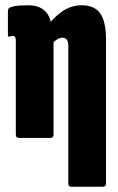

<svg xmlns="http://www.w3.org/2000/svg" viewBox="-20 -523 449 728"><path d="M250 185Q239 185 239 172V-348Q239 -365 233.5 -372.5Q228 -380 216 -380Q207 -380 197 -374Q187 -368 179 -358L156 -419Q179 -453 213.5 -478Q248 -503 290 -503Q338 -503 360 -472Q382 -441 382 -372V172Q382 185 370 185ZM52 0Q40 0 40 -13V-368Q40 -378 37.5 -382.5Q35 -387 28 -387Q25 -387 22 -386Q19 -385 16 -384Q10 -383 10 -390V-481Q10 -493 21 -496Q36 -501 53 -502Q70 -503 87 -503Q130 -503 153 -479Q176 -455 176 -407V-395L183 -380V-13Q183 0 171 0Z"/></svg>

Font: Sofia Sans Extra Condensed Black
Style: Regular
Weight: 900
Designer: Botio Nikoltchev, Ani Petrova
Foundry: lettersoup
Version: Version 4.101